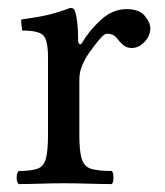

<svg xmlns="http://www.w3.org/2000/svg" viewBox="-20 -462 415 484"><path d="M177 -358Q177 -354 180.5 -351Q184 -348 188 -356Q205 -385 234.5 -412Q264 -439 299 -439Q331 -439 345 -422Q359 -405 359 -391Q359 -372 344.5 -356.5Q330 -341 312 -341Q299 -341 290 -349Q281 -357 276 -364Q270 -372 263.5 -374.5Q257 -377 250 -377Q244 -377 235.5 -368Q227 -359 218.5 -347.5Q210 -336 204 -328Q195 -315 187.5 -298Q180 -281 180 -261V-122Q180 -81 186 -61.5Q192 -42 209.5 -36.5Q227 -31 262 -31Q266 -27 266 -14Q266 -2 262 2Q236 2 203.5 1Q171 0 141 0Q111 0 82 1Q53 2 27 2Q22 -3 22 -14Q22 -26 27 -31Q58 -31 74 -36.5Q90 -42 95.5 -61.5Q101 -81 101 -122V-317Q101 -361 89 -373Q77 -385 36 -385Q35 -390 34 -399.5Q33 -409 34 -413Q86 -420 111 -427Q136 -434 157 -442Q163 -442 165.5 -439.5Q168 -437 169 -434Q172 -426 174.5 -407Q177 -388 177 -358Z"/></svg>

Font: Triodion
Style: Regular
Weight: 400
Version: Version 1.201; ttfautohint (v1.8.4.7-5d5b)